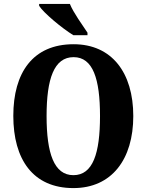

<svg xmlns="http://www.w3.org/2000/svg" viewBox="-20 -951 749 981"><path d="M355 -771H427V-784C402 -822 355 -886 337 -931H180V-921C202 -886 296 -807 355 -771ZM355 10C551 10 661 -137 661 -358C661 -580 551 -725 356 -725C148 -725 48 -580 48 -359C48 -137 148 10 355 10ZM355 -56C256 -56 218 -168 218 -358C218 -548 256 -659 356 -659C455 -659 491 -548 491 -358C491 -168 455 -56 355 -56Z"/></svg>

Font: Noto Serif Devanagari Condensed ExtraBold
Style: Regular
Weight: 800
Width: 3
Designer: Universal Thirst, Indian Type Foundry and the Monotype Design Team
Foundry: Monotype Imaging Inc.
Version: Version 2.004